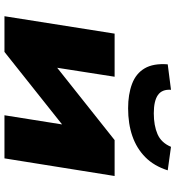

<svg xmlns="http://www.w3.org/2000/svg" viewBox="18 -824 805 882"><g transform="rotate(90 421.0 -382.5)"><path d="M54 0 134 -506H332L285 -205H244L623 -506H788L707 0H509L557 -302H598L218 0ZM477 -568Q413 -568 365 -586Q317 -604 293.5 -644Q270 -684 275 -750L392 -765Q389 -724 416 -705Q443 -686 500 -686Q556 -686 595.5 -703Q635 -720 654 -765L762 -750Q742 -687 701.5 -647Q661 -607 604.5 -587.5Q548 -568 477 -568Z"/></g></svg>

Font: Nunito Sans 7pt Expanded Black
Style: Italic
Weight: 900
Width: 7
Italic angle: -9°
Designer: Vernon Adams
Foundry: Vernon Adams
Version: Version 3.101;gftools[0.9.27]